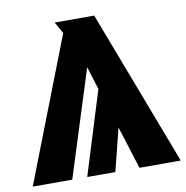

<svg xmlns="http://www.w3.org/2000/svg" viewBox="-104 -771 820 847"><g transform="rotate(-10 306.5 -348.0)"><path d="M453 0 393 -191 345 0H219L335 -374L303 -477L152 0H-25L225 -644L196 -696H373L638 0Z"/></g></svg>

Font: FiraGO Heavy
Style: Regular
Weight: 900
Designer: bBox Type
Foundry: bBox Type GmbH
Version: Version 1.001